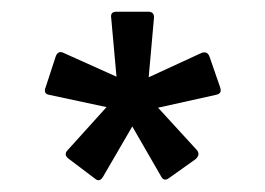

<svg xmlns="http://www.w3.org/2000/svg" viewBox="-20 -718 453 328"><path d="M142 -413 97 -447Q88 -454 96 -462L162 -535L64 -556Q58 -557 57 -561Q56 -565 58 -569L75 -621Q79 -633 90 -627L179 -587L170 -687Q168 -698 179 -698H233Q244 -698 243 -687L234 -586L323 -627Q334 -632 338 -621L356 -569Q360 -558 349 -556L250 -534L316 -462Q323 -454 314 -446L269 -414Q260 -407 255 -417L206 -502L156 -416Q150 -406 142 -413Z"/></svg>

Font: Sofia Sans Medium
Style: Regular
Weight: 500
Designer: Botio Nikoltchev, Ani Petrova
Foundry: lettersoup
Version: Version 4.101; ttfautohint (v1.8.4.7-5d5b)